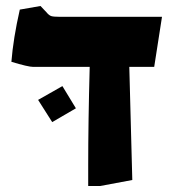

<svg xmlns="http://www.w3.org/2000/svg" viewBox="-20 -608 578 640"><path d="M274 -56Q274 -202 279 -385H91Q74 -385 18 -402Q24 -479 46 -576L115 -588L134 -568Q143 -557 150.5 -554.5Q158 -552 178 -552H520L494 -385H411L421 -8L314 12H274ZM107 -275 188 -321 233 -247 154 -201Z"/></svg>

Font: Suez One
Style: Regular
Weight: 400
Designer: Michal Sahar
Foundry: Hagilda
Version: Version 1.001